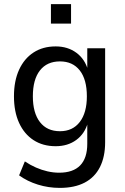

<svg xmlns="http://www.w3.org/2000/svg" viewBox="-20 -726 607 935"><path d="M271 189Q216 189 164.5 173Q113 157 73 128L101 60Q128 78 155.5 90Q183 102 211.5 108.5Q240 115 268 115Q336 115 370.5 79.5Q405 44 405 -26V-129H408Q393 -75 351.5 -44.5Q310 -14 251 -14Q189 -14 143.5 -43.5Q98 -73 73 -127.5Q48 -182 48 -257Q48 -332 73 -386.5Q98 -441 143.5 -470.5Q189 -500 251 -500Q310 -500 352 -469Q394 -438 409 -383H405V-491H492V-34Q492 38 466.5 88Q441 138 392 163.5Q343 189 271 189ZM272 -87Q334 -87 368.5 -132Q403 -177 403 -257Q403 -339 368.5 -383Q334 -427 272 -427Q209 -427 174.5 -383Q140 -339 140 -257Q140 -176 174.5 -131.5Q209 -87 272 -87ZM228 -611V-706H326V-611Z"/></svg>

Font: Nunito Sans 10pt SemiCondensed Medium
Style: Regular
Weight: 500
Width: 4
Designer: Vernon Adams
Foundry: Vernon Adams
Version: Version 3.101;gftools[0.9.27]